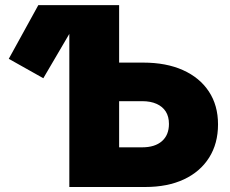

<svg xmlns="http://www.w3.org/2000/svg" viewBox="-20 -748 919 768"><path d="M153.3 -435.1 15.1 -512.7 133.3 -727.5H324.7ZM378.9 -497.6H552.7Q645 -497.6 711.9 -467.5Q778.8 -437.5 815.4 -382.1Q852.1 -326.7 852.1 -250.5Q852.1 -173.8 816.4 -117.4Q780.8 -61 715.6 -30.5Q650.4 0 560.5 0H257.3V-727.5H456.5V-158.7H548.8Q599.6 -158.7 627.7 -183.3Q655.8 -208 655.8 -252.4Q655.8 -281.7 643.1 -301.8Q630.4 -321.8 606.4 -332.5Q582.5 -343.3 548.8 -343.3H378.9Z"/></svg>

Font: Inter 20pt Black
Style: Regular
Weight: 900
Version: Version 4.001;git-66647c0bb